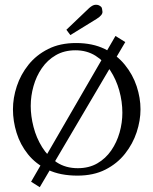

<svg xmlns="http://www.w3.org/2000/svg" viewBox="-20 -716 636 796"><path d="M458.7 -566.9 499.4 -541.6 144.8 60.1 108.9 37.4ZM301.1 12.1Q229.6 12.1 178.8 -12.1Q128 -36.3 95.9 -76.5Q63.8 -116.6 48.8 -165.2Q33.7 -213.8 33.7 -262.9Q33.7 -310.2 49.7 -358.6Q65.6 -407 98.1 -447.6Q130.5 -488.1 179.7 -512.8Q228.8 -537.6 295.2 -537.6Q364.1 -537.6 414.4 -512.8Q464.6 -488.1 497.6 -447.4Q530.6 -406.7 546.6 -358.3Q562.5 -309.9 562.5 -262.9Q562.5 -216.4 546.6 -168Q530.6 -119.5 498.3 -78.7Q466.1 -37.8 416.9 -12.8Q367.8 12.1 301.1 12.1ZM302.5 -18.7Q348.7 -18.7 383.4 -38.7Q418 -58.7 441.1 -92.2Q464.2 -125.8 475.8 -166.5Q487.3 -207.2 487.3 -248.6Q487.3 -294.8 474.5 -340.7Q461.7 -386.5 436.9 -424.3Q412.2 -462 376.1 -484.8Q339.9 -507.5 293 -507.5Q246.4 -507.5 211.6 -487.3Q176.8 -467.2 153.6 -433.6Q130.5 -400.1 119 -359.2Q107.4 -318.3 107.4 -276.5Q107.4 -234.7 119 -189.8Q130.5 -144.8 154.6 -106Q178.6 -67.1 215.4 -42.9Q252.3 -18.7 302.5 -18.7ZM271.7 -570.6 255.2 -592.6 349.8 -682.8Q364.5 -695.6 375.3 -696.2Q386.1 -696.7 392.7 -692.5Q399.3 -688.3 400.4 -686.5Q403.7 -681.3 404.8 -667.4Q405.9 -653.5 380.6 -637.7Z"/></svg>

Font: Parastoo
Style: Regular
Weight: 400
Foundry: Saber Rastikerdar (saber.rastikerdar@gmail.com)
Version: Version 3.000